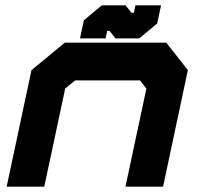

<svg xmlns="http://www.w3.org/2000/svg" viewBox="-20 -700 752 720"><path d="M5 0 98 -437 223 -540H603.5L684.5 -437L591.5 0H450.5L529 -368L505 -398.5H261.5L224.5 -368L146 0ZM280 -556 294.5 -624 362 -680H451L473 -652H482L488 -680H584L569.5 -612L502 -556H413L391 -584H382L376 -556Z"/></svg>

Font: Tourney Expanded Black
Style: Italic
Weight: 900
Width: 7
Italic angle: -12°
Designer: Tyler Finck
Foundry: Etcetera Type Co
Version: Version 1.010; ttfautohint (v1.8.3)